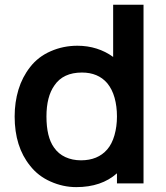

<svg xmlns="http://www.w3.org/2000/svg" viewBox="-20 -770 695 806"><path d="M582.5 -750V0H471V-42.5Q406 15.5 300 15.5Q244.5 15.5 192 -8Q140 -31 106.5 -74Q41.5 -154 41.5 -281Q41.5 -341 57.5 -393.8Q73.5 -446.5 106.5 -488.5Q140 -532 193 -555Q245.5 -578 305 -578Q347.5 -578 385.5 -566Q423.5 -554 455 -531V-750ZM471 -281Q471 -323.5 461 -359.5Q451 -395.5 430 -421Q391.5 -465.5 324 -465.5Q245 -465.5 208.5 -411.5Q175 -364.5 175 -281Q175 -195 206.5 -151Q225 -124 254.5 -110.5Q284 -97 320 -97Q390.5 -97 430 -142.5Q450 -165.5 460.5 -202.2Q471 -239 471 -281Z"/></svg>

Font: Russisch Sans
Style: Bold
Weight: 700
Designer: Michael Sharanda (font) & Cristiano Sobral (main changes)
Foundry: Michael Sharanda
Version: Version 2.00;September 8, 2020;FontCreator 13.0.0.2681 64-bi